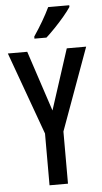

<svg xmlns="http://www.w3.org/2000/svg" viewBox="-62 -978 540 1016"><g transform="rotate(-5 208.0 -470.0)"><path d="M209 -393 313 -714H416L257 -277V0H159V-275L0 -714H103ZM346 -931Q333 -911 309 -882.5Q285 -854 258.5 -826.5Q232 -799 211 -780H147V-791Q201 -871 234 -940H346Z"/></g></svg>

Font: Noto Sans Telugu ExtraCondensed Medium
Style: Regular
Weight: 500
Width: 2
Designer: Jelle Bosma - Monotype Design Team
Foundry: Monotype Imaging Inc.
Version: Version 2.005; ttfautohint (v1.8.4.7-5d5b)